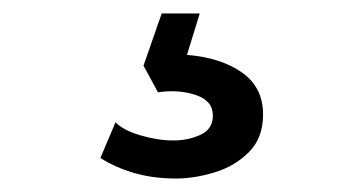

<svg xmlns="http://www.w3.org/2000/svg" viewBox="-20 -40 540 285"><path d="M241 225Q207.5 225 179.2 216.8Q151 208.5 129 194.5L151.5 141.5Q163 153.5 188.8 161Q214.5 168.5 237.5 168.5Q259.5 168.5 277.8 160Q296 151.5 296 131.5Q296 109.5 270.5 101Q245 92.5 214.5 97L193 57.5L220 -20H276.5L257.5 41.5Q307.5 45.5 339 67.5Q370.5 89.5 370.5 130Q370.5 164.5 349.8 185.5Q329 206.5 298.8 215.8Q268.5 225 241 225Z"/></svg>

Font: Geologica Roman Light
Style: Regular
Weight: 300
Designer: Sindre Bremnes, Frode Helland
Foundry: Monokrom Skriftforlag AS
Version: Version 1.010;gftools[0.9.28]